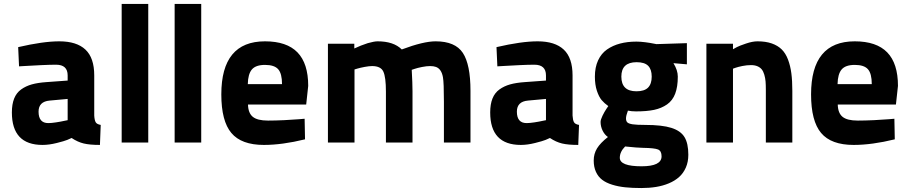

<svg xmlns="http://www.w3.org/2000/svg" viewBox="-20 -720 4589 970"><path d="M456.1 -338.9V-136.2Q457.5 -112.8 463.4 -102.5Q469.2 -92.3 488.8 -88.9L484.9 12.2Q433.6 12.2 403.1 4.9Q372.6 -2.4 341.8 -22.9Q334 -19 319.8 -13.2Q305.7 -7.3 266.8 2.4Q228 12.2 194.8 12.2Q40 12.2 40 -151.9Q40 -193.4 51.5 -222.2Q63 -251 86.7 -268.1Q110.4 -285.2 140.9 -293.7Q171.4 -302.2 214.8 -305.2L321.8 -313V-338.9Q321.8 -393.1 263.2 -393.1Q233.9 -393.1 187.3 -390.9Q140.6 -388.7 108.4 -386.7L76.2 -384.8L71.8 -481.9Q197.8 -511.2 279.8 -511.2Q367.2 -511.2 411.6 -469.5Q456.1 -427.7 456.1 -338.9ZM321.8 -220.2 231 -211.9Q174.8 -207 174.8 -155.8Q174.8 -98.1 224.1 -98.1Q238.8 -98.1 263.2 -101.8Q287.6 -105.5 304.7 -109.4L321.8 -112.8Z M594.7 0V-700.2H729V0Z M862.3 0V-700.2H996.6V0Z M1334 -110.8Q1370.6 -110.8 1416.7 -113Q1462.9 -115.2 1490.7 -117.7L1519 -120.1L1521 -16.1Q1405.8 12.2 1313 12.2Q1199.7 12.2 1148.9 -48.1Q1098.1 -108.4 1098.1 -243.2Q1098.1 -511.2 1318.8 -511.2Q1428.7 -511.2 1482.9 -455.3Q1537.1 -399.4 1537.1 -286.1L1526.9 -191.9H1232.9Q1233.9 -148.9 1257.1 -129.9Q1280.3 -110.8 1334 -110.8ZM1231.9 -294.9H1404.8Q1404.8 -348.1 1385.5 -370.1Q1366.2 -392.1 1318.8 -392.1Q1272 -392.1 1252.4 -368.9Q1232.9 -345.7 1231.9 -294.9Z M1771 0H1636.7V-499H1770V-475.1Q1802.7 -490.7 1837.9 -502Q1870.6 -511.2 1887.7 -511.2Q1968.8 -511.2 2009.8 -470.2Q2119.1 -511.2 2180.7 -511.2Q2279.8 -511.2 2318.4 -452.6Q2356.9 -394 2356.9 -261.2V0H2222.7V-206.1Q2222.7 -302.7 2217.8 -329.6Q2210.4 -371.6 2182.6 -381.8Q2170.4 -386.2 2152.8 -386.2Q2135.3 -386.2 2112.1 -381.6Q2088.9 -377 2074.7 -372.1L2060.1 -367.2Q2064 -297.9 2064 -258.8V0H1929.7V-256.8Q1929.7 -330.1 1916.7 -358.2Q1903.8 -386.2 1859.9 -386.2Q1845.2 -386.2 1823 -382.1Q1800.8 -377.9 1785.6 -373.5L1771 -369.1Z M2872.6 -338.9V-136.2Q2874 -112.8 2879.9 -102.5Q2885.7 -92.3 2905.3 -88.9L2901.4 12.2Q2850.1 12.2 2819.6 4.9Q2789.1 -2.4 2758.3 -22.9Q2750.5 -19 2736.3 -13.2Q2722.2 -7.3 2683.3 2.4Q2644.5 12.2 2611.3 12.2Q2456.5 12.2 2456.5 -151.9Q2456.5 -193.4 2468 -222.2Q2479.5 -251 2503.2 -268.1Q2526.9 -285.2 2557.4 -293.7Q2587.9 -302.2 2631.3 -305.2L2738.3 -313V-338.9Q2738.3 -393.1 2679.7 -393.1Q2650.4 -393.1 2603.8 -390.9Q2557.1 -388.7 2524.9 -386.7L2492.7 -384.8L2488.3 -481.9Q2614.3 -511.2 2696.3 -511.2Q2783.7 -511.2 2828.1 -469.5Q2872.6 -427.7 2872.6 -338.9ZM2738.3 -220.2 2647.5 -211.9Q2591.3 -207 2591.3 -155.8Q2591.3 -98.1 2640.6 -98.1Q2655.3 -98.1 2679.7 -101.8Q2704.1 -105.5 2721.2 -109.4L2738.3 -112.8Z M3220.2 230Q3174.3 230 3138.9 226.3Q3103.5 222.7 3072.8 213.1Q3042 203.6 3022 188.2Q3002 172.9 2990.7 148.2Q2979.5 123.5 2979.5 90.8Q2979.5 57.1 2996.3 29.5Q3013.2 2 3051.3 -27.8Q3034.7 -39.1 3024.4 -60.1Q3014.2 -81.1 3014.2 -104Q3014.2 -115.2 3023.9 -135.3Q3033.7 -155.3 3043.5 -169.9L3053.2 -184.1Q3033.2 -198.2 3019.5 -214.4Q3005.9 -230.5 2995.6 -261.2Q2985.4 -292 2985.4 -333Q2985.4 -379.9 3001.5 -414.8Q3017.6 -449.7 3046.6 -470Q3075.7 -490.2 3112.8 -500Q3149.9 -509.8 3195.3 -509.8Q3214.8 -509.8 3240 -506.6Q3265.1 -503.4 3280.8 -500L3296.4 -497.1L3450.2 -502V-395L3382.3 -400.9Q3404.3 -365.2 3404.3 -333Q3404.3 -281.2 3391.1 -246.6Q3377.9 -211.9 3349.9 -192.4Q3321.8 -172.9 3284.7 -165Q3247.6 -157.2 3193.4 -157.2Q3169.9 -157.2 3152.3 -161.1Q3142.6 -135.3 3142.6 -122.1Q3142.6 -108.4 3149.2 -101.8Q3155.8 -95.2 3176 -92Q3196.3 -88.9 3239.3 -88.9Q3324.7 -88.9 3371.8 -74Q3418.9 -59.1 3438.2 -27.3Q3457.5 4.4 3457.5 62Q3457.5 97.7 3445.1 126.2Q3432.6 154.8 3411.1 174.1Q3389.6 193.4 3359.4 206.1Q3329.1 218.8 3294.4 224.4Q3259.8 230 3220.2 230ZM3228.5 26.9Q3216.3 26.9 3193.6 25.1Q3170.9 23.4 3154.3 21.5L3138.2 20Q3111.3 46.9 3111.3 77.1Q3111.3 120.1 3221.2 120.1Q3322.3 120.1 3322.3 69.8Q3322.3 42.5 3304.4 35.2Q3286.6 27.8 3228.5 26.9ZM3195.3 -258.8Q3235.4 -258.8 3253.9 -277.3Q3272.5 -295.9 3272.5 -333Q3272.5 -369.6 3254.4 -387.7Q3236.3 -405.8 3196.3 -405.8Q3119.1 -405.8 3119.1 -333Q3119.1 -258.8 3195.3 -258.8Z M3683.1 0H3548.8V-499H3683.1V-471.2Q3690.4 -475.6 3703.1 -482.2Q3715.8 -488.8 3748.8 -500Q3781.7 -511.2 3807.1 -511.2Q3848.6 -511.2 3879.2 -500.5Q3909.7 -489.7 3929.4 -470.2Q3949.2 -450.7 3961.2 -418.9Q3973.1 -387.2 3978 -349.6Q3982.9 -312 3982.9 -261.2V0H3849.1V-266.1Q3849.1 -291 3847.7 -308.6Q3846.2 -326.2 3841.3 -342.8Q3836.4 -359.4 3828.4 -369.4Q3820.3 -379.4 3806.6 -385.3Q3793 -391.1 3773.9 -391.1Q3752.9 -391.1 3730.2 -386.5Q3707.5 -381.8 3695.3 -377.4L3683.1 -373Z M4313.5 -110.8Q4350.1 -110.8 4396.2 -113Q4442.4 -115.2 4470.2 -117.7L4498.5 -120.1L4500.5 -16.1Q4385.3 12.2 4292.5 12.2Q4179.2 12.2 4128.4 -48.1Q4077.6 -108.4 4077.6 -243.2Q4077.6 -511.2 4298.3 -511.2Q4408.2 -511.2 4462.4 -455.3Q4516.6 -399.4 4516.6 -286.1L4506.3 -191.9H4212.4Q4213.4 -148.9 4236.6 -129.9Q4259.8 -110.8 4313.5 -110.8ZM4211.4 -294.9H4384.3Q4384.3 -348.1 4365 -370.1Q4345.7 -392.1 4298.3 -392.1Q4251.5 -392.1 4231.9 -368.9Q4212.4 -345.7 4211.4 -294.9Z"/></svg>

Font: TitilliumText25L
Style: 999 wt
Weight: 900
Designer: Accademia di Belle Arti di Urbino and others
Foundry: Accademia di Belle Arti di Urbino and others.
Version: Version 25.000